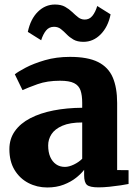

<svg xmlns="http://www.w3.org/2000/svg" viewBox="-20 -818 610 849"><path d="M189 11Q143.5 11 105.2 -9Q67 -29 44.2 -66.8Q21.5 -104.5 21.5 -158.5Q21.5 -204 45.8 -238.2Q70 -272.5 113.8 -295.2Q157.5 -318 216.2 -329.5Q275 -341 343.5 -341.5V-363Q343.5 -397 336 -418.5Q328.5 -440 307.5 -450.5Q286.5 -461 245.5 -461Q188.5 -461 146 -445.8Q103.5 -430.5 79.5 -419.5L45.5 -489.5Q59 -500.5 93.5 -518.8Q128 -537 178.5 -551.8Q229 -566.5 289.5 -566.5Q368 -566.5 413.5 -543.8Q459 -521 478.5 -475.8Q498 -430.5 498 -362.5V-66L548.5 -65.5V-4.5Q537 -2 513.8 1.5Q490.5 5 463.8 7.8Q437 10.5 415.5 10.5Q377 10.5 364.5 -0.5Q352 -11.5 352 -43V-67Q339.5 -50.5 316.8 -32.2Q294 -14 261.8 -1.5Q229.5 11 189 11ZM267 -80Q285 -80 306.8 -90.5Q328.5 -101 343.5 -116V-276.5Q289 -276.5 255.8 -262Q222.5 -247.5 207.8 -224.8Q193 -202 193 -175Q193 -145 202.2 -124Q211.5 -103 228 -91.5Q244.5 -80 267 -80ZM103 -677Q115 -734 147.5 -766Q180 -798 223 -798Q250 -798 267.8 -788Q285.5 -778 299 -765Q312.5 -752 325 -742Q337.5 -732 353.5 -731.5Q375 -731 388.5 -747.8Q402 -764.5 410 -791.5L469 -754.5Q458 -699.5 425.2 -666.2Q392.5 -633 349 -633Q322 -633 304.8 -643Q287.5 -653 274.8 -666.2Q262 -679.5 249.2 -689.5Q236.5 -699.5 219 -699.5Q197 -699.5 183.8 -683.2Q170.5 -667 162 -640Z"/></svg>

Font: Merriweather 24pt Black
Style: Regular
Weight: 900
Designer: Eben Sorkin
Foundry: Eben Sorkin
Version: Version 2.100